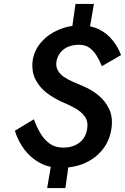

<svg xmlns="http://www.w3.org/2000/svg" viewBox="-20 -838 631 969"><path d="M361 -818 338 -656H426L454 -818ZM246 -54 218 111H310L333 -54ZM494 -504 591 -560Q576 -600 548.5 -634.5Q521 -669 480.5 -689.5Q440 -710 384 -710Q327 -710 275 -687.5Q223 -665 188 -625Q153 -585 145 -534Q138 -477 159.5 -436Q181 -395 217.5 -368Q254 -341 292 -324Q326 -310 358 -292.5Q390 -275 408 -250Q426 -225 420 -188Q416 -159 400 -137.5Q384 -116 358 -104.5Q332 -93 300 -93Q259 -93 231.5 -112.5Q204 -132 184.5 -164.5Q165 -197 151 -236L55 -178Q71 -126 103 -83.5Q135 -41 181 -16Q227 9 286 9Q355 9 409.5 -15.5Q464 -40 499.5 -85.5Q535 -131 543 -193Q550 -248 530.5 -288.5Q511 -329 476 -357.5Q441 -386 400 -403Q374 -414 348.5 -425Q323 -436 302.5 -450Q282 -464 271.5 -483.5Q261 -503 265 -529Q270 -554 285 -573Q300 -592 324 -602Q348 -612 378 -612Q411 -612 432 -596.5Q453 -581 468 -556.5Q483 -532 494 -504Z"/></svg>

Font: Jost Medium
Style: Italic
Weight: 500
Italic angle: -5°
Version: Version 3.710